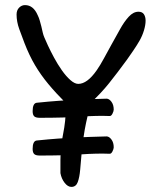

<svg xmlns="http://www.w3.org/2000/svg" viewBox="-20 -728 629 753"><path d="M260 5Q246 5 233.5 -11Q221 -27 217 -49V-100Q217 -151 227.5 -202.5Q238 -254 238 -304V-324Q199 -363 169.5 -398.5Q140 -434 117.5 -472Q95 -510 76 -559Q66 -585 55.5 -614Q45 -643 45 -671Q45 -688 55 -698Q65 -708 78 -708Q111 -708 128 -668Q133 -658 136 -647Q139 -636 142 -625Q145 -612 147.5 -601Q150 -590 154 -581Q158 -571 168 -549.5Q178 -528 192 -502Q206 -476 222.5 -452.5Q239 -429 256 -414Q273 -399 287 -399Q322 -399 359 -452Q373 -472 387 -498Q401 -524 416 -551Q434 -583 450.5 -613Q467 -643 485 -662.5Q503 -682 523 -682Q538 -682 544.5 -672Q551 -662 551 -647Q551 -630 544.5 -608.5Q538 -587 527 -568Q516 -549 503 -530Q490 -511 478 -494Q440 -442 408 -402Q376 -362 335 -324Q328 -295 317.5 -246Q307 -197 300 -126Q297 -93 294.5 -63Q292 -33 285 -14Q278 5 260 5ZM136 -118Q120 -118 114 -124Q108 -130 108 -144Q108 -175 124 -177Q173 -182 208 -184.5Q243 -187 272 -188.5Q301 -190 331 -191Q361 -192 398 -193Q408 -193 417 -181Q426 -169 426 -150Q426 -144 421 -134Q416 -124 409 -125Q361 -127 297.5 -122.5Q234 -118 136 -118ZM136 -266Q120 -266 114 -272Q108 -278 108 -292Q108 -323 124 -325Q173 -330 208 -332.5Q243 -335 272 -336.5Q301 -338 331 -339Q361 -340 398 -341Q408 -341 417 -329Q426 -317 426 -298Q426 -292 421 -282Q416 -272 409 -273Q361 -275 297.5 -270.5Q234 -266 136 -266Z"/></svg>

Font: Fuzzy Bubbles
Style: Regular
Weight: 400
Designer: Robert E. Leuschke
Foundry: Robert E. Leuschke
Version: Version 1.010; ttfautohint (v1.8.3)